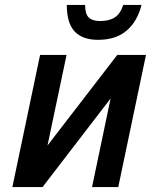

<svg xmlns="http://www.w3.org/2000/svg" viewBox="-20 -756 640 776"><path d="M30 0 142 -534H249L172 -168L454 -534H570L458 0H352L427 -358L152 0ZM376 -595Q314 -595 282 -628.5Q250 -662 250 -736H324Q324 -699 339 -685Q354 -671 385 -671Q422 -671 444.5 -686Q467 -701 478 -736H552Q535 -669 491.5 -632Q448 -595 376 -595Z"/></svg>

Font: Geist Mono SemiBold
Style: Italic
Weight: 600
Italic angle: -12°
Monospace: yes
Designer: Basement.studio, Andrés Briganti, Mateo Zaragoza
Foundry: Basement.studio, Vercel, Andrés Briganti, Guido Ferreyra, Mateo Zaragoza
Version: Version 1.500; ttfautohint (v1.8.4.7-5d5b)